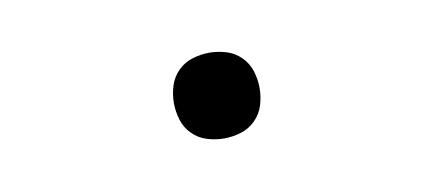

<svg xmlns="http://www.w3.org/2000/svg" viewBox="-29 -155 507 225"><g transform="rotate(-10 225.0 -43.0)"><path d="M225 8Q215 8 205 5Q195 2 187.5 -5.5Q180 -13 177 -23Q174 -33 174 -43Q174 -53 177 -63Q180 -73 187.5 -80.5Q195 -88 205 -91Q215 -94 225 -94Q235 -94 245 -91Q255 -88 262.5 -80.5Q270 -73 273 -63Q276 -53 276 -43Q276 -33 273 -23Q270 -13 262.5 -5.5Q255 2 245 5Q235 8 225 8Z"/></g></svg>

Font: Iosevka Etoile Extralight
Style: Regular
Weight: 200
Designer: Belleve Invis
Foundry: Belleve Invis
Version: Version 22.1.2; ttfautohint (v1.8.4)